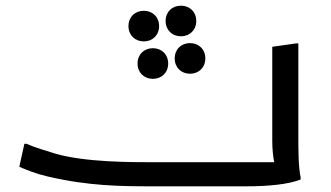

<svg xmlns="http://www.w3.org/2000/svg" viewBox="-20 -657 1168 677"><path d="M618 -529C649 -529 672 -551 672 -583C672 -615 649 -637 618 -637C587 -637 564 -615 564 -583C564 -551 587 -529 618 -529ZM487 -511C518 -511 541 -533 541 -565C541 -597 518 -619 487 -619C456 -619 433 -597 433 -565C433 -533 456 -511 487 -511ZM596 -451C596 -419 619 -397 650 -397C681 -397 704 -419 704 -451C704 -483 681 -505 650 -505C619 -505 596 -483 596 -451ZM1032 -172V-504H1024L940 -492V-160C940 -131 943 -104 947 -85H524C438 -85 281 -85 176 -115C153 -122 96 -139 74 -150H66L48 -69C73 -58 108 -44 147 -35C292 -1 404 0 524 0H848C932 0 1000 -8 1040 -24V-32C1032 -68 1032 -132 1032 -172ZM465 -433C465 -401 488 -379 519 -379C550 -379 573 -401 573 -433C573 -465 550 -487 519 -487C488 -487 465 -465 465 -433Z"/></svg>

Font: Kufam Arabic Latin Roman Normal
Style: Regular
Weight: 400
Designer: Wael Morcos & Artur Schmal
Version: Version 1.200;PS 001.200;hotconv 1.0.88;makeotf.lib2.5.64775